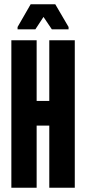

<svg xmlns="http://www.w3.org/2000/svg" viewBox="-20 -876 402 896"><path d="M33 0V-688H151V-405H210V-688H329V0H210V-290H151V0ZM62 -739V-750L123 -856H238L300 -750V-739H222L183 -797L145 -739Z"/></svg>

Font: Saira UltraCondensed ExtraBold
Style: Regular
Weight: 800
Width: 1
Designer: Hector Gatti with collaboration of the Omnibus-Type team
Foundry: Omnibus-Type
Version: Version 1.101